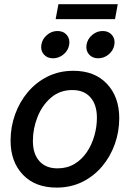

<svg xmlns="http://www.w3.org/2000/svg" viewBox="-20 -854 599 886"><path d="M241.2 11.7Q142.1 11.7 85.4 -48.1Q28.8 -107.9 28.8 -205.1Q28.8 -268.1 49.6 -325.9Q70.3 -383.8 108.6 -429.2Q147 -474.6 200.2 -501Q253.4 -527.3 318.4 -527.3Q417 -527.3 473.6 -467Q530.3 -406.7 530.3 -308.6Q530.3 -246.6 509.8 -189Q489.3 -131.3 451.2 -86.2Q413.1 -41 359.9 -14.6Q306.6 11.7 241.2 11.7ZM245.6 -77.1Q290 -77.1 324 -97.7Q357.9 -118.2 380.9 -152.3Q403.8 -186.5 415.5 -227.8Q427.2 -269 427.2 -310.5Q427.2 -370.6 397.5 -404.5Q367.7 -438.5 314 -438.5Q256.3 -438.5 215.6 -403.6Q174.8 -368.7 153.3 -314.7Q131.8 -260.7 131.8 -203.6Q131.8 -144 161.6 -110.6Q191.4 -77.1 245.6 -77.1ZM523.4 -834.5 510.7 -765.6H236.8L249.5 -834.5ZM224.6 -585Q197.8 -585 182.1 -603Q166.5 -621.1 170.9 -647.9Q175.3 -674.3 196.8 -692.6Q218.3 -710.9 245.1 -710.9Q272.5 -710.9 288.1 -692.6Q303.7 -674.3 299.3 -647.9Q294.9 -621.1 273.2 -603Q251.5 -585 224.6 -585ZM433.1 -585Q406.2 -585 390.6 -603Q375 -621.1 379.4 -647.9Q383.8 -674.3 405.3 -692.6Q426.8 -710.9 454.1 -710.9Q481 -710.9 496.6 -692.6Q512.2 -674.3 507.8 -647.9Q503.4 -621.1 481.7 -603Q460 -585 433.1 -585Z"/></svg>

Font: Inter Display Medium
Style: Italic
Weight: 500
Italic angle: -9.39999°
Designer: Rasmus Andersson
Foundry: rsms
Version: Version 4.000;git-a52131595